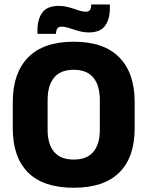

<svg xmlns="http://www.w3.org/2000/svg" viewBox="-20 -844 675 879"><path d="M317.5 15.5Q178 15.5 108.2 -54.5Q38.5 -124.5 38.5 -256V-377.5Q38.5 -509.5 108.8 -581.2Q179 -653 317.5 -653Q456 -653 526.2 -581.2Q596.5 -509.5 596.5 -377.5V-256Q596.5 -124.5 526.5 -54.5Q456.5 15.5 317.5 15.5ZM317.5 -113.5Q378 -113.5 407.5 -149Q437 -184.5 437 -248.5V-385.5Q437 -452.5 407.5 -488.5Q378 -524.5 317.5 -524.5Q257 -524.5 227.5 -488.5Q198 -452.5 198 -385.5V-248.5Q198 -184.5 227.5 -149Q257 -113.5 317.5 -113.5ZM386 -695.5Q367.5 -695.5 350.5 -699.5Q333.5 -703.5 318 -708.8Q302.5 -714 288.5 -718Q274.5 -722 262.5 -722Q248.5 -722 242.8 -714.2Q237 -706.5 236.5 -691V-689H151.5V-707Q151.5 -755.5 173.5 -786.2Q195.5 -817 249.5 -817Q268.5 -817 285.8 -813Q303 -809 318 -803.8Q333 -798.5 346.5 -794.5Q360 -790.5 372 -790.5Q386.5 -790.5 391.8 -798.2Q397 -806 397.5 -821.5V-823.5H483V-807Q483 -757 461.2 -726.2Q439.5 -695.5 386 -695.5Z"/></svg>

Font: Anek Latin
Style: Bold
Weight: 700
Designer: Yesha Goshar
Foundry: Ek Type
Version: Version 1.003